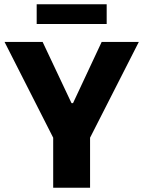

<svg xmlns="http://www.w3.org/2000/svg" viewBox="-20 -886 677 906"><path d="M231 0V-236.2L1.5 -688H181.2L317.5 -399.2H324.5L459.7 -688H635L405 -236.2V0ZM153.1 -772.7V-866H483.4V-772.7Z"/></svg>

Font: Saira Thin
Style: Regular
Weight: 100
Designer: Hector Gatti with collaboration of the Omnibus-Type team
Foundry: Omnibus-Type
Version: Version 1.101